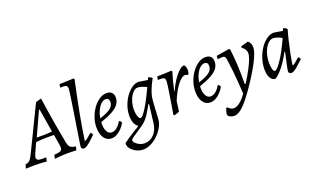

<svg xmlns="http://www.w3.org/2000/svg" viewBox="-139 -1276 3391 2061"><g transform="rotate(-20 1557.0 -246.0)"><path d="M458 -111Q466 -73 483.5 -58.5Q501 -44 542 -39L544 -36L533 3Q533 3 514.5 2Q496 1 472 0.5Q448 0 432 0Q396 0 363 2.5Q330 5 309.5 7.5Q289 10 289 10L287 3L295 -33Q351 -37 369 -47Q387 -57 387 -83Q387 -91 386 -101Q385 -111 383 -121L365 -234Q353 -235 334.5 -235Q316 -235 297.5 -235Q279 -235 265 -235Q246 -235 226 -233.5Q206 -232 188 -230.5Q170 -229 158 -227L109 -119Q95 -90 95 -73Q95 -37 148 -37H204V-34L194 7Q194 7 174.5 5Q155 3 124.5 1.5Q94 0 62 0Q40 0 15.5 0.5Q-9 1 -26 2Q-43 3 -43 3L-30 -42Q-2 -45 16.5 -61Q35 -77 56 -120L304 -631L360 -648H368Q368 -648 371.5 -624.5Q375 -601 381 -560Q387 -519 395.5 -466Q404 -413 414 -353Q424 -293 435.5 -231Q447 -169 458 -111ZM181 -271H266Q286 -271 313.5 -273Q341 -275 357 -277L313 -544H306Z M657 -60Q665 -60 679 -71Q693 -82 736 -119L748 -118L761 -94Q727 -60 699.5 -36Q672 -12 652.5 0Q633 12 621 12Q590 12 590 -17Q590 -21 595 -55Q600 -89 608.5 -142.5Q617 -196 627 -260Q637 -324 647 -389Q657 -454 665.5 -509.5Q674 -565 679 -602.5Q684 -640 684 -649Q684 -689 642 -689H601L607 -727Q630 -727 657.5 -728Q685 -729 710.5 -730Q736 -731 752 -732Q768 -733 768 -733L777 -721Q777 -721 770.5 -691Q764 -661 753 -608.5Q742 -556 728.5 -489.5Q715 -423 701 -349Q687 -275 675 -202Q663 -129 654 -64Z M1126 -386Q1126 -344 1102 -310.5Q1078 -277 1026 -248Q974 -219 888 -190Q884 -126 903.5 -87Q923 -48 958 -48Q988 -48 1018 -71.5Q1048 -95 1068 -134L1082 -133L1097 -109Q1078 -74 1051 -46.5Q1024 -19 994.5 -3.5Q965 12 936 12Q882 12 851 -32.5Q820 -77 820 -153Q820 -211 839.5 -266.5Q859 -322 891.5 -366.5Q924 -411 964.5 -437.5Q1005 -464 1047 -464Q1085 -464 1105.5 -444Q1126 -424 1126 -386ZM1015 -406Q989 -406 963.5 -382.5Q938 -359 919 -319.5Q900 -280 892 -232Q979 -259 1017 -289Q1055 -319 1055 -360Q1055 -406 1015 -406Z M1215 241Q1174 241 1136.5 222.5Q1099 204 1076 175Q1053 146 1055 115L1057 110Q1075 96 1103 77Q1131 58 1167 35Q1203 12 1244 -12L1245 -21Q1221 -35 1207.5 -69Q1194 -103 1194 -149Q1194 -205 1213 -260.5Q1232 -316 1263.5 -361Q1295 -406 1334 -433Q1373 -460 1412 -460L1514 -444L1525 -469L1530 -470L1561 -455L1569 -446Q1545 -402 1528.5 -364.5Q1512 -327 1502.5 -296Q1493 -265 1490 -238Q1487 -213 1485 -179Q1483 -145 1481 -109.5Q1479 -74 1477.5 -44.5Q1476 -15 1474 0Q1470 35 1452.5 69.5Q1435 104 1408.5 135Q1382 166 1350 190Q1318 214 1283 227.5Q1248 241 1215 241ZM1248 183Q1312 183 1357 137Q1402 91 1412 11L1437 -196L1429 -198Q1398 -141 1375.5 -105.5Q1353 -70 1332.5 -48Q1312 -26 1288 -8Q1257 15 1221 37.5Q1185 60 1159.5 78.5Q1134 97 1134 107Q1134 124 1151.5 141.5Q1169 159 1195.5 171Q1222 183 1248 183ZM1301 -87Q1316 -87 1342.5 -121.5Q1369 -156 1404.5 -220.5Q1440 -285 1482 -375Q1462 -385 1443.5 -392Q1425 -399 1409.5 -402.5Q1394 -406 1381 -406Q1351 -406 1324 -375.5Q1297 -345 1280 -297Q1263 -249 1263 -196Q1263 -153 1274.5 -120Q1286 -87 1301 -87Z M1643 0Q1643 0 1647 -23.5Q1651 -47 1657 -85Q1663 -123 1670.5 -167Q1678 -211 1684 -252Q1690 -293 1694 -323.5Q1698 -354 1698 -364Q1698 -388 1688.5 -398Q1679 -408 1655 -408H1614L1621 -446Q1644 -446 1671.5 -447Q1699 -448 1724.5 -449Q1750 -450 1766.5 -451Q1783 -452 1783 -452L1792 -440Q1792 -440 1782.5 -409Q1773 -378 1760.5 -330.5Q1748 -283 1738 -233L1742 -232Q1771 -298 1805 -348.5Q1839 -399 1872 -428.5Q1905 -458 1931 -460Q1940 -454 1946.5 -436.5Q1953 -419 1953 -400Q1953 -386 1951 -376.5Q1949 -367 1947 -361.5Q1945 -356 1943 -353.5Q1941 -351 1941 -351L1931 -348Q1926 -353 1920 -355.5Q1914 -358 1906 -358Q1869 -358 1820 -296Q1771 -234 1727 -127L1712 -14Q1712 -11 1699.5 -5.5Q1687 0 1672.5 4.5Q1658 9 1650 9Z M2255 -386Q2255 -344 2231 -310.5Q2207 -277 2155 -248Q2103 -219 2017 -190Q2013 -126 2032.5 -87Q2052 -48 2087 -48Q2117 -48 2147 -71.5Q2177 -95 2197 -134L2211 -133L2226 -109Q2207 -74 2180 -46.5Q2153 -19 2123.5 -3.5Q2094 12 2065 12Q2011 12 1980 -32.5Q1949 -77 1949 -153Q1949 -211 1968.5 -266.5Q1988 -322 2020.5 -366.5Q2053 -411 2093.5 -437.5Q2134 -464 2176 -464Q2214 -464 2234.5 -444Q2255 -424 2255 -386ZM2144 -406Q2118 -406 2092.5 -382.5Q2067 -359 2048 -319.5Q2029 -280 2021 -232Q2108 -259 2146 -289Q2184 -319 2184 -360Q2184 -406 2144 -406Z M2581 -442 2662 -464Q2678 -454 2687.5 -433.5Q2697 -413 2697 -388Q2697 -339 2651 -245.5Q2605 -152 2517 -21Q2426 114 2365.5 174.5Q2305 235 2259 235Q2230 235 2209 224.5Q2188 214 2183 198Q2184 182 2189 161.5Q2194 141 2201 124H2215Q2243 155 2275.5 156.5Q2308 158 2345.5 129.5Q2383 101 2425 43Q2421 -29 2416 -95Q2411 -161 2404 -226.5Q2397 -292 2387 -362Q2383 -385 2374.5 -393.5Q2366 -402 2346 -402Q2340 -402 2324 -400.5Q2308 -399 2294 -397L2297 -435L2445 -459L2456 -449Q2467 -367 2472 -269.5Q2477 -172 2476 -48H2486Q2532 -120 2562.5 -177.5Q2593 -235 2609 -277.5Q2625 -320 2625 -346Q2625 -393 2577 -425Z M3030 -60Q3035 -60 3041.5 -63.5Q3048 -67 3063.5 -80Q3079 -93 3109 -119L3121 -118L3134 -94Q3090 -52 3062.5 -29Q3035 -6 3019 3Q3003 12 2990 12Q2976 12 2967 4.5Q2958 -3 2958 -15Q2958 -26 2969.5 -81.5Q2981 -137 3001 -225L2995 -227Q2946 -137 2901 -79.5Q2856 -22 2808 12Q2771 12 2749.5 -23.5Q2728 -59 2728 -122Q2728 -184 2747.5 -244.5Q2767 -305 2800 -353.5Q2833 -402 2874 -431Q2915 -460 2957 -460L3057 -444L3066 -469L3071 -470L3102 -455L3110 -443Q3094 -390 3078 -322.5Q3062 -255 3048.5 -187.5Q3035 -120 3027 -64ZM2829 -69Q2842 -69 2864.5 -93.5Q2887 -118 2914.5 -160.5Q2942 -203 2971 -257.5Q3000 -312 3027 -373Q3004 -387 2976 -396.5Q2948 -406 2929 -406Q2895 -406 2865 -373Q2835 -340 2816.5 -286.5Q2798 -233 2798 -171Q2798 -127 2807 -98Q2816 -69 2829 -69Z"/></g></svg>

Font: Alegreya
Style: Italic
Weight: 400
Italic angle: -7°
Designer: Juan Pablo del Peral
Foundry: Huerta Tipografica
Version: Version 2.009